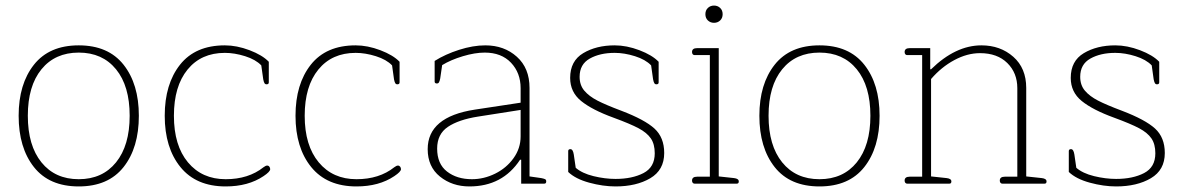

<svg xmlns="http://www.w3.org/2000/svg" viewBox="-20 -660 4256 690"><path d="M47 -244Q47 -358 102 -427.5Q157 -497 263 -497Q369 -497 424 -427.5Q479 -358 479 -244Q479 -129 424 -59.5Q369 10 263 10Q157 10 102 -59.5Q47 -129 47 -244ZM446 -244Q446 -351 397 -411Q348 -471 263 -471Q178 -471 129 -411Q80 -351 80 -244Q80 -137 129 -76.5Q178 -16 263 -16Q348 -16 397 -76.5Q446 -137 446 -244Z M572 -244Q572 -358 627 -427.5Q682 -497 788 -497Q831 -497 877 -479.5Q923 -462 946 -438V-364Q946 -357 938 -357Q933 -357 930.5 -361Q928 -365 926 -375L919 -425Q899 -446 861 -458Q823 -470 788 -470Q703 -470 654 -410Q605 -350 605 -244Q605 -137 655.5 -76.5Q706 -16 791 -16Q873 -16 927 -59Q935 -65 940 -65Q945 -65 948 -61Q951 -57 951 -52Q951 -43 927 -27Q872 10 791 10Q685 10 628.5 -59.5Q572 -129 572 -244Z M1042 -244Q1042 -358 1097 -427.5Q1152 -497 1258 -497Q1301 -497 1347 -479.5Q1393 -462 1416 -438V-364Q1416 -357 1408 -357Q1403 -357 1400.5 -361Q1398 -365 1396 -375L1389 -425Q1369 -446 1331 -458Q1293 -470 1258 -470Q1173 -470 1124 -410Q1075 -350 1075 -244Q1075 -137 1125.5 -76.5Q1176 -16 1261 -16Q1343 -16 1397 -59Q1405 -65 1410 -65Q1415 -65 1418 -61Q1421 -57 1421 -52Q1421 -43 1397 -27Q1342 10 1261 10Q1155 10 1098.5 -59.5Q1042 -129 1042 -244Z M1517 -124Q1517 -240 1686 -266L1851 -291V-343Q1851 -398 1816.5 -434.5Q1782 -471 1722 -471Q1687 -471 1643.5 -458Q1600 -445 1569 -426L1562 -378Q1560 -368 1557.5 -364Q1555 -360 1550 -360Q1542 -360 1542 -367V-441Q1580 -465 1630 -481Q1680 -497 1724 -497Q1792 -497 1837.5 -456Q1883 -415 1883 -344V-26L1925 -20Q1935 -18 1939 -16Q1943 -14 1943 -8Q1943 0 1936 0H1853V-86H1849Q1786 10 1667 10Q1605 10 1561 -25.5Q1517 -61 1517 -124ZM1851 -170V-265L1698 -241Q1628 -230 1589.5 -204Q1551 -178 1551 -126Q1551 -71 1586.5 -43.5Q1622 -16 1676 -16Q1719 -16 1759.5 -36Q1800 -56 1825.5 -91.5Q1851 -127 1851 -170Z M2022 -42V-117Q2022 -124 2030 -124Q2039 -124 2042 -105L2049 -57Q2072 -37 2113 -27Q2154 -17 2192 -17Q2252 -17 2292.5 -38Q2333 -59 2333 -109Q2333 -142 2319 -162.5Q2305 -183 2275 -199Q2245 -215 2185 -237Q2108 -265 2068.5 -297Q2029 -329 2029 -380Q2029 -441 2076 -469Q2123 -497 2189 -497Q2232 -497 2278 -479.5Q2324 -462 2347 -438V-364Q2347 -357 2339 -357Q2334 -357 2331.5 -361Q2329 -365 2327 -375L2320 -425Q2300 -446 2262 -458Q2224 -470 2189 -470Q2136 -470 2099.5 -449.5Q2063 -429 2063 -384Q2063 -354 2080 -334Q2097 -314 2127 -298.5Q2157 -283 2213 -262Q2297 -230 2332 -198Q2367 -166 2367 -110Q2367 -49 2317 -19.5Q2267 10 2192 10Q2147 10 2097.5 -3.5Q2048 -17 2022 -42Z M2515 -609Q2515 -623 2524 -631.5Q2533 -640 2546 -640Q2559 -640 2568 -631.5Q2577 -623 2577 -609Q2577 -595 2568 -586.5Q2559 -578 2546 -578Q2533 -578 2524 -586.5Q2515 -595 2515 -609ZM2467 -11Q2467 -25 2485 -25H2531V-462H2476Q2472 -462 2469.5 -465Q2467 -468 2467 -473Q2467 -487 2485 -487H2563V-26L2618 -20Q2635 -18 2635 -8Q2635 0 2628 0H2476Q2472 0 2469.5 -3Q2467 -6 2467 -11Z M2709 -244Q2709 -358 2764 -427.5Q2819 -497 2925 -497Q3031 -497 3086 -427.5Q3141 -358 3141 -244Q3141 -129 3086 -59.5Q3031 10 2925 10Q2819 10 2764 -59.5Q2709 -129 2709 -244ZM3108 -244Q3108 -351 3059 -411Q3010 -471 2925 -471Q2840 -471 2791 -411Q2742 -351 2742 -244Q2742 -137 2791 -76.5Q2840 -16 2925 -16Q3010 -16 3059 -76.5Q3108 -137 3108 -244Z M3231 -11Q3231 -25 3249 -25H3294V-462H3240Q3236 -462 3233.5 -465Q3231 -468 3231 -473Q3231 -487 3249 -487H3323V-411H3326Q3414 -497 3507 -497Q3575 -497 3621.5 -456Q3668 -415 3668 -344V-26L3724 -20Q3741 -18 3741 -8Q3741 0 3734 0H3582Q3578 0 3575.5 -3Q3573 -6 3573 -11Q3573 -25 3591 -25H3636V-343Q3636 -398 3600 -433.5Q3564 -469 3502 -469Q3456 -469 3409.5 -444Q3363 -419 3326 -376V-26L3382 -20Q3399 -18 3399 -8Q3399 0 3392 0H3240Q3236 0 3233.5 -3Q3231 -6 3231 -11Z M3821 -42V-117Q3821 -124 3829 -124Q3838 -124 3841 -105L3848 -57Q3871 -37 3912 -27Q3953 -17 3991 -17Q4051 -17 4091.5 -38Q4132 -59 4132 -109Q4132 -142 4118 -162.5Q4104 -183 4074 -199Q4044 -215 3984 -237Q3907 -265 3867.5 -297Q3828 -329 3828 -380Q3828 -441 3875 -469Q3922 -497 3988 -497Q4031 -497 4077 -479.5Q4123 -462 4146 -438V-364Q4146 -357 4138 -357Q4133 -357 4130.5 -361Q4128 -365 4126 -375L4119 -425Q4099 -446 4061 -458Q4023 -470 3988 -470Q3935 -470 3898.5 -449.5Q3862 -429 3862 -384Q3862 -354 3879 -334Q3896 -314 3926 -298.5Q3956 -283 4012 -262Q4096 -230 4131 -198Q4166 -166 4166 -110Q4166 -49 4116 -19.5Q4066 10 3991 10Q3946 10 3896.5 -3.5Q3847 -17 3821 -42Z"/></svg>

Font: Maitree ExtraLight
Style: Regular
Weight: 250
Designer: CadsonDemak Team
Foundry: CadsonDemak
Version: Version 1.002